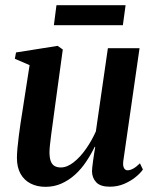

<svg xmlns="http://www.w3.org/2000/svg" viewBox="-20 -712 598 743"><path d="M156 11Q123.5 11 98.5 -1.8Q73.5 -14.5 59.5 -39.5Q45.5 -64.5 45.5 -101Q45.5 -116 47.5 -138.5Q49.5 -161 52.8 -186.2Q56 -211.5 59.5 -235.2Q63 -259 66 -276.5L94.5 -460L37.5 -484.5L42 -509L203 -534.5L223 -520.5L190.5 -283Q188 -263.5 184.8 -240.2Q181.5 -217 178.5 -194.2Q175.5 -171.5 173.5 -152.8Q171.5 -134 171.5 -123.5Q171.5 -102.5 176 -89.5Q180.5 -76.5 190.2 -70.2Q200 -64 215.5 -64Q239.5 -64 264.8 -83.8Q290 -103.5 312.5 -135.5Q335 -167.5 351 -203.5L397.5 -525.5H520L457 -88Q455 -70.5 459.8 -61.8Q464.5 -53 474 -53Q483.5 -53 495.5 -59.5Q507.5 -66 521.5 -80L533 -56Q523.5 -42 504.8 -26.8Q486 -11.5 460.5 -0.5Q435 10.5 405 10.5Q368.5 10.5 352.5 -6.5Q336.5 -23.5 336 -49Q336 -53 337 -63.8Q338 -74.5 340 -88.5Q342 -102.5 344.2 -117.2Q346.5 -132 348.5 -143.5L346.5 -144Q332 -114 313.2 -86Q294.5 -58 270.5 -36.2Q246.5 -14.5 218 -1.8Q189.5 11 156 11ZM198.5 -692H466L455.5 -614.5H188.5Z"/></svg>

Font: Merriweather 96pt SemiBold
Style: Italic
Weight: 600
Italic angle: -7.8°
Version: Version 2.101